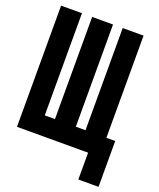

<svg xmlns="http://www.w3.org/2000/svg" viewBox="-158 -810 879 1063"><g transform="rotate(20 281.5 -278.0)"><path d="M15 0H434V158H553V-112H501V-714H378V-112H321V-714H198V-112H138V-714H15Z"/></g></svg>

Font: Noto Sans Mono SemiCondensed ExtraBold
Style: Regular
Weight: 800
Width: 4
Designer: Monotype Design Team
Foundry: Monotype Imaging Inc.
Version: Version 2.014